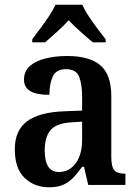

<svg xmlns="http://www.w3.org/2000/svg" viewBox="-20 -786 586 816"><path d="M188 10Q127 10 85 -29.5Q43 -69 43 -152Q43 -232 95 -270.5Q147 -309 252 -313L329 -316V-373Q329 -427 316.5 -459.5Q304 -492 260 -492Q219 -492 204.5 -461.5Q190 -431 190 -383Q136 -383 109 -398.5Q82 -414 82 -448Q82 -483 106.5 -505Q131 -527 173 -537.5Q215 -548 266 -548Q359 -548 406 -509Q453 -470 453 -376V-119Q453 -78 465.5 -63Q478 -48 509 -48H513V0H355L337 -77H329Q309 -49 290.5 -30Q272 -11 248 -0.5Q224 10 188 10ZM230 -55Q275 -55 302 -92.5Q329 -130 329 -191V-269L282 -266Q219 -262 194.5 -232.5Q170 -203 170 -147Q170 -55 230 -55ZM117 -619Q131 -638 150.5 -664Q170 -690 188 -717Q206 -744 216 -766H330Q339 -744 357 -717Q375 -690 394.5 -664Q414 -638 429 -619V-606H374Q352 -625 322.5 -651Q293 -677 272 -700Q251 -677 222.5 -651Q194 -625 172 -606H117Z"/></svg>

Font: Noto Serif Thai SemiCondensed SemiBold
Style: Regular
Weight: 600
Width: 4
Designer: Monotype Design Team
Foundry: Monotype Imaging Inc.
Version: Version 2.002; ttfautohint (v1.8.4.7-5d5b)